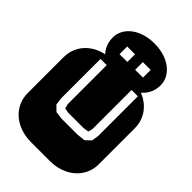

<svg xmlns="http://www.w3.org/2000/svg" viewBox="-266 -1010 1111 1111"><g transform="rotate(45 289.0 -454.5)"><path d="M364.3 -668.9Q413.6 -668.9 453.6 -654.3Q493.7 -639.6 521.7 -614.3Q549.8 -588.9 564.9 -554.9Q580.1 -521 580.1 -482.9V-186Q580.1 -147.9 564.9 -114Q549.8 -80.1 521.7 -54.7Q493.7 -29.3 453.6 -14.6Q413.6 0 364.3 0H213.9Q164.6 0 124.5 -14.6Q84.5 -29.3 56.4 -54.7Q28.3 -80.1 13.2 -114Q-2 -147.9 -2 -186V-482.9Q-2 -521 13.2 -554.9Q28.3 -588.9 56.4 -614.3Q84.5 -639.6 124.5 -654.3Q164.6 -668.9 213.9 -668.9ZM461.9 -625H410.2V-305.2Q409.2 -298.8 407 -291.5Q404.8 -284.2 402.8 -277.8L371.1 -272.9H246.1L213.9 -277.8L207 -307.1V-625H156.2V-299.8L162.1 -257.8L193.8 -227.1L243.2 -221.2H374L423.8 -227.1L455.1 -257.8L461.9 -299.8ZM406.2 -722.2V-785.2H342.3V-722.2ZM183.1 -641.1Q150.9 -662.1 134.5 -693.6Q118.2 -725.1 118.2 -763.2Q118.2 -792.5 131.8 -818.8Q145.5 -845.2 171.1 -865.5Q196.8 -885.7 232.9 -897.5Q269 -909.2 314 -909.2Q358.9 -909.2 395.3 -897.5Q431.6 -885.7 457.3 -865.5Q482.9 -845.2 496.6 -818.8Q510.3 -792.5 510.3 -763.2Q510.3 -724.6 493.4 -693.4Q476.6 -662.1 444.3 -641.1ZM278.3 -722.2V-785.2H214.4V-722.2Z"/></g></svg>

Font: Monofett
Style: Regular
Weight: 400
Designer: vernon adams
Foundry: vernon adams
Version: Version 1.000